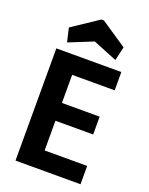

<svg xmlns="http://www.w3.org/2000/svg" viewBox="-172 -1036 875 1124"><g transform="rotate(20 266.0 -474.0)"><path d="M116 -753 96 -839 259 -948H275L437 -839L417 -753L267 -814ZM209 -585V-410H444V-299H209V-114H474V0H69V-699H474V-585Z"/></g></svg>

Font: Fz Poppins SemBd
Style: Regular
Weight: 600
Designer: Ninad Kale (Devanagari), Jonny Pinhorn (Latin)
Foundry: Indian Type Foundry
Version: Vit hóa bi Vntype.Com & FontZin.Com